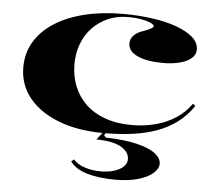

<svg xmlns="http://www.w3.org/2000/svg" viewBox="-52 -572 958 845"><g transform="rotate(5 427.0 -150.0)"><path d="M419 15Q305 15 220 -17.5Q135 -50 88 -108Q41 -166 41 -243Q41 -306 71 -356Q101 -406 156 -441.5Q211 -477 288 -496Q365 -515 458 -515Q526 -515 587 -506.5Q648 -498 695 -481Q742 -464 768.5 -440.5Q795 -417 795 -386Q795 -364 776.5 -348Q758 -332 725.5 -323.5Q693 -315 652 -315Q582 -315 539.5 -334Q497 -353 497 -388Q497 -408 511.5 -423.5Q526 -439 552 -447Q597 -463 597 -473Q597 -479 582.5 -486Q568 -493 542 -498Q516 -503 480 -503Q432 -503 392.5 -485.5Q353 -468 324 -437.5Q295 -407 279.5 -365.5Q264 -324 264 -276Q264 -224 282 -179Q300 -134 334.5 -101Q369 -68 420.5 -49.5Q472 -31 539 -31Q594 -31 643 -44Q692 -57 732 -83Q772 -109 799 -148L810 -139Q781 -96 742 -66.5Q703 -37 654.5 -19Q606 -1 547 7Q488 15 419 15ZM488 215Q414 215 362 199.5Q310 184 287 151L299 142Q316 162 348.5 173Q381 184 420 184Q451 184 477 176.5Q503 169 519 154.5Q535 140 535 121Q535 107 527.5 94Q520 81 503 70Q486 59 458 52.5Q430 46 389 46L425 0H439L421 24L430 34Q514 36 568.5 49.5Q623 63 649.5 83.5Q676 104 676 128Q676 150 653.5 170Q631 190 588.5 202.5Q546 215 488 215Z"/></g></svg>

Font: Kalnia SemiExpanded Medium
Style: Regular
Weight: 500
Width: 6
Designer: Frida Medrano
Foundry: Frida Medrano
Version: Version 1.105